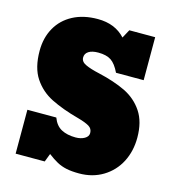

<svg xmlns="http://www.w3.org/2000/svg" viewBox="-117 -892 921 1005"><g transform="rotate(15 343.5 -389.0)"><path d="M402.8 14.2Q362.8 14.2 334.5 8.3Q306.2 2.4 282 -10.7Q257.8 -23.9 230.5 -44.9L213.4 0H55.7V-237.8H212.4Q227.5 -196.8 259 -179.9Q290.5 -163.1 336.4 -163.1Q364.7 -163.1 384.8 -174.6Q404.8 -186 404.8 -205.1Q404.8 -229 384.3 -241Q363.8 -252.9 326.7 -263.2Q279.3 -275.9 241 -290Q202.6 -304.2 172.4 -319.3Q111.8 -349.6 74.7 -405.3Q37.6 -460.9 37.6 -553.2Q37.6 -624 68.4 -678.2Q98.6 -731.9 155.5 -762Q212.4 -792 289.6 -792Q383.8 -792 438.5 -731.9L463.4 -777.8H603.5V-544.9H453.6Q432.6 -588.9 407.2 -606Q381.8 -623 337.4 -623Q303.7 -623 285.2 -611.1Q266.6 -599.1 266.6 -578.1Q266.6 -554.7 293.5 -542.5Q319.8 -529.8 368.7 -519Q454.1 -499.5 516.1 -469.7Q576.7 -439.9 613 -385.5Q649.4 -331.1 649.4 -245.1Q649.4 -172.4 619.1 -113.3Q588.4 -54.2 532 -20Q475.6 14.2 402.8 14.2Z"/></g></svg>

Font: Moul
Style: Regular
Weight: 400
Designer: Danh Hong
Version: Version 8.002; ttfautohint (v1.8.3)